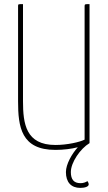

<svg xmlns="http://www.w3.org/2000/svg" viewBox="-20 -720 524 935"><path d="M416 -700C395 -700 392 -700 392 -691V-40C368 -28 307 -14 250 -14C106 -14 92 -117 92 -227V-700C68 -700 68 -700 68 -690V-227C68 -102 83 10 250 10C288 10 329 5 359 -3C330 29 301 80 301 118C301 168 327 195 371 195C393 195 412 189 412 178C412 172 409 167 406 162C396 168 386 172 372 172C339 172 325 153 325 118C325 71 371 4 416 -23Z"/></svg>

Font: Yanone Kaffeesatz Extra Light
Style: Regular
Weight: 200
Designer: Yanone (Cyrillic: Daniel Pouzeot & Huerta Tipografica)
Foundry: Yanone
Version: Version 1.100;PS 001.100;hotconv 1.0.70;makeotf.lib2.5.58329